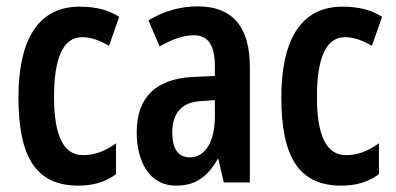

<svg xmlns="http://www.w3.org/2000/svg" viewBox="-20 -574 1245 604"><path d="M227 10C270 10 310 0 345 -26V-123C309 -98 279 -86 241 -86C180 -86 150 -147 150 -269C150 -392 179 -457 238 -457C266 -457 291 -448 323 -430L355 -521C323 -541 287 -553 230 -553C94 -553 38 -439 38 -268C38 -80 93 10 227 10Z M602 -554C548 -554 494 -539 447 -510L482 -428C525 -452 557 -463 591 -463C636 -463 656 -429 656 -366V-335L589 -332C473 -327 410 -270 410 -158C410 -70 447 10 534 10C595 10 633 -18 665 -74H667L684 0H766V-363C766 -489 712 -554 602 -554ZM615 -256 656 -259V-207C656 -128 625 -79 578 -79C542 -79 522 -103 522 -158C522 -218 552 -254 615 -256Z M1054 10C1097 10 1137 0 1172 -26V-123C1136 -98 1106 -86 1068 -86C1007 -86 977 -147 977 -269C977 -392 1006 -457 1065 -457C1093 -457 1118 -448 1150 -430L1182 -521C1150 -541 1114 -553 1057 -553C921 -553 865 -439 865 -268C865 -80 920 10 1054 10Z"/></svg>

Font: Noto Sans Sinhala UI ExtraCondensed SemiBold
Style: Regular
Weight: 600
Width: 2
Designer: Jelle Bosma - Monotype Design Team
Foundry: Monotype Imaging Inc.
Version: Version 2.006